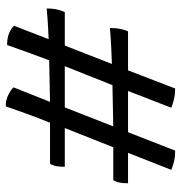

<svg xmlns="http://www.w3.org/2000/svg" viewBox="0 -634 648 689"><g transform="rotate(-90 324.5 -290.0)"><path d="M128 14Q103 14 85 9Q67 4 59 0L120 -155H11Q11 -179 15 -192.5Q19 -206 23 -208H140L209 -382H70Q70 -406 74 -419.5Q78 -433 82 -435H228Q246 -478 261.5 -522.5Q277 -567 287 -594Q310 -594 328.5 -584.5Q347 -575 355 -566L303 -435L452 -438Q463 -467 477.5 -506.5Q492 -546 507 -589Q535 -589 552.5 -580.5Q570 -572 576 -564L528 -440Q577 -442 603 -444Q629 -446 638 -447Q638 -423 633.5 -406Q629 -389 625 -382H505L439 -213Q497 -215 528 -217Q559 -219 568 -220Q568 -197 564 -179.5Q560 -162 556 -155H416L351 14Q328 14 309 9Q290 4 282 0L342 -155H194ZM215 -208 363 -211 431 -382H283Z"/></g></svg>

Font: Texturina Medium 12pt SemiBold
Style: Regular
Weight: 600
Version: Version 1.002